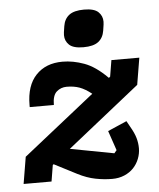

<svg xmlns="http://www.w3.org/2000/svg" viewBox="-54 -797 708 856"><g transform="rotate(-5 300.0 -369.5)"><path d="M414 12Q378 12 339.5 4.5Q301 -3 260 -24L159 -76L155 -73L143 0H18L38 -120L358 -374Q329 -397 304 -406Q279 -415 247 -415Q221 -415 202 -398.5Q183 -382 183 -339H75V-348Q75 -435 119 -481.5Q163 -528 238 -528Q285 -528 334.5 -510Q384 -492 436 -440L438 -438L444 -443L456 -516H581L561 -396L237 -138L433 -101L444 -114L414 -202L499 -239L514 -212Q531 -183 537.5 -160Q544 -137 544 -114Q544 -90 535 -67Q526 -44 509.5 -26.5Q493 -9 468.5 1.5Q444 12 414 12ZM337 -584Q292 -584 273.5 -601.5Q255 -619 255 -645Q255 -650 256 -658.5Q257 -667 260 -685Q265 -717 287 -734Q309 -751 354 -751Q399 -751 417.5 -733.5Q436 -716 436 -690Q436 -685 435 -676.5Q434 -668 431 -650Q426 -618 404 -601Q382 -584 337 -584Z"/></g></svg>

Font: IBM Plex Mono
Style: Bold Italic
Weight: 700
Italic angle: -9°
Monospace: yes
Designer: Mike Abbink, Paul van der Laan, Pieter van Rosmalen
Foundry: Bold Monday
Version: Version 2.3